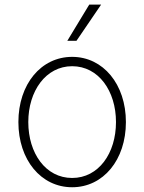

<svg xmlns="http://www.w3.org/2000/svg" viewBox="-20 -800 625 832"><path d="M292.6 11.4C427.6 11.4 525.6 -107.2 525.6 -271C525.6 -434.7 427.2 -553.6 292.6 -553.6C157.7 -553.6 59.7 -435 59.7 -271C59.7 -107.2 157.7 11.4 292.6 11.4ZM292.6 -28.8C177.9 -28.8 102.6 -135.7 102.6 -271C102.6 -405.5 178.6 -513.1 292.6 -513.1C407 -513.1 482.6 -405.9 482.6 -271C482.6 -135.7 407.3 -28.8 292.6 -28.8ZM271.7 -623.2H311.4L418.3 -780.2H366.8Z"/></svg>

Font: Karasuma Gothic
Style: Thin
Weight: 200
Designer: Rasmus Andersson / Ryoko Ishizuka
Foundry: rsms
Version: Version 1.00